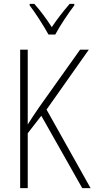

<svg xmlns="http://www.w3.org/2000/svg" viewBox="-20 -970 487 990"><path d="M230 -792H265C289 -837 331 -900 363 -942V-950H339C304 -909 275 -872 247 -830C221 -871 186 -918 157 -950H133V-942C161 -906 204 -839 230 -792ZM447 0 220 -405 438 -714H393L181 -416C155 -377 134 -347 123 -328V-714H84V0H123V-283L193 -373L404 0Z"/></svg>

Font: Noto Sans Condensed ExtraLight
Style: Regular
Weight: 200
Width: 3
Designer: Monotype Design Team
Foundry: Monotype Imaging Inc.
Version: Version 2.013